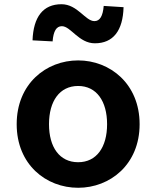

<svg xmlns="http://www.w3.org/2000/svg" viewBox="-20 -875 740 909"><path d="M273 -751C315 -751 353 -670 429 -670C516 -670 562 -730 565 -841L471 -847C467 -799 453 -775 427 -775C384 -775 347 -855 271 -855C184 -855 138 -795 134 -684L229 -679C233 -728 247 -751 273 -751ZM59 -287C59 -96 198 14 350 14C501 14 641 -96 641 -287C641 -478 501 -589 350 -589C198 -589 59 -478 59 -287ZM487 -287C487 -178 437 -107 350 -107C262 -107 212 -178 212 -287C212 -396 262 -468 350 -468C437 -468 487 -396 487 -287Z"/></svg>

Font: Kawkab Mono
Style: Bold
Weight: 700
Monospace: yes
Designer: Abdullah Arif
Foundry: Abdullah Arif
Version: Version 1.000;PS 000.500;hotconv 1.0.88;makeotf.lib2.5.64775